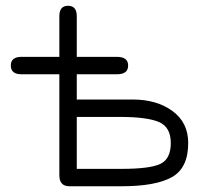

<svg xmlns="http://www.w3.org/2000/svg" viewBox="-20 -648 713 668"><path d="M221.7 0Q186.5 0 186.5 -38.1V-389.6H54.7Q17.6 -389.6 17.6 -419.9Q17.6 -450.2 54.7 -450.2H186.5V-591.8Q186.5 -627.9 216.8 -627.9Q247.1 -627.9 247.1 -591.8V-450.2H386.7Q425.8 -450.2 425.8 -419.9Q425.8 -389.6 386.7 -389.6H247.1V-301.8H441.4Q525.4 -301.8 580.1 -261.7Q634.8 -221.7 634.8 -150.4Q634.8 -63.5 578.1 -31.7Q521.5 0 403.3 0ZM403.3 -60.5Q501 -60.5 537.6 -77.6Q574.2 -94.7 574.2 -150.4Q574.2 -206.1 532.7 -223.6Q491.2 -241.2 397.5 -241.2H247.1V-60.5Z"/></svg>

Font: Jura
Style: Medium
Weight: 500
Version: Version 2.6.1